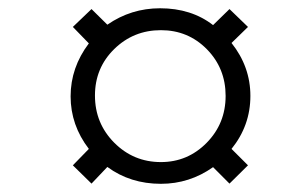

<svg xmlns="http://www.w3.org/2000/svg" viewBox="-20 -557 701 462"><path d="M367.2 -114.7Q293.5 -114.7 238.3 -155.3L200.2 -115.2L155.3 -159.2L193.8 -198.7Q149.9 -255.9 149.9 -325.2Q149.9 -394.5 193.8 -452.6L155.3 -492.2L200.2 -535.2L238.3 -497.6Q295.4 -537.1 365.2 -537.1Q440.4 -537.1 492.7 -496.6L532.2 -535.2L576.7 -492.2L537.1 -453.6Q582.5 -396.5 582.5 -326.2Q582.5 -254.9 537.1 -198.7L576.7 -159.2L532.2 -115.2L492.7 -154.8Q436 -114.7 367.2 -114.7ZM367.2 -167Q431.6 -167 477.3 -213.4Q522.9 -259.8 522.9 -326.2Q522.9 -392.6 477.8 -438.5Q432.6 -484.4 367.2 -484.4Q301.3 -484.4 254.9 -439Q208.5 -393.6 208.5 -327.1Q208.5 -260.3 254.9 -213.6Q301.3 -167 367.2 -167Z"/></svg>

Font: Elstob 6pt Medium
Style: Italic
Weight: 500
Italic angle: -20°
Designer: Peter S. Baker
Version: Version 1.015